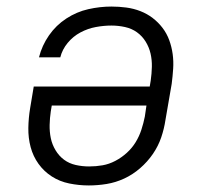

<svg xmlns="http://www.w3.org/2000/svg" viewBox="-20 -558 640 586"><path d="M251 8Q221 8 191.5 2Q162 -4 138 -19.5Q114 -35 97.5 -58Q81 -81 73.5 -109Q66 -137 66.5 -167.5Q67 -198 72 -228L83 -294H437L440 -312Q443 -333 443.5 -354Q444 -375 439.5 -394.5Q435 -414 424.5 -431Q414 -448 398 -459.5Q382 -471 361.5 -475.5Q341 -480 320 -480Q297 -480 272.5 -475.5Q248 -471 225.5 -459Q203 -447 186.5 -427Q170 -407 164 -383H99Q108 -419 129.5 -450Q151 -481 182.5 -501.5Q214 -522 249.5 -530Q285 -538 320 -538Q343 -538 365.5 -535Q388 -532 408.5 -524Q429 -516 446 -503Q463 -490 476 -473Q489 -456 496.5 -435.5Q504 -415 507 -393Q510 -371 508.5 -348Q507 -325 504 -302L485 -192Q481 -165 472 -138.5Q463 -112 446.5 -88Q430 -64 407.5 -44.5Q385 -25 359 -13Q333 -1 305.5 3.5Q278 8 251 8ZM252 -50Q273 -50 293 -53.5Q313 -57 332 -67Q351 -77 367 -91.5Q383 -106 394 -124Q405 -142 411.5 -162Q418 -182 422 -202L427 -236H138L135 -218Q132 -198 131.5 -177Q131 -156 135 -136.5Q139 -117 149.5 -99.5Q160 -82 175.5 -70.5Q191 -59 211 -54.5Q231 -50 252 -50Z"/></svg>

Font: Iosevka Curly Slab LtExObl
Style: Regular
Weight: 300
Width: 7
Italic angle: -9°
Monospace: yes
Designer: Belleve Invis
Foundry: Belleve Invis
Version: Version 11.1.0; ttfautohint (v1.8.3)